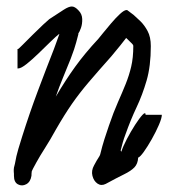

<svg xmlns="http://www.w3.org/2000/svg" viewBox="-20 -553 548 592"><path d="M77 -11Q74 8 61 15Q48 22 35.5 15.5Q23 9 23 -11Q23 -14 23 -16V-17Q23 -17 22.5 -23Q22 -29 23 -36Q25 -43 26 -48Q30 -72 36.5 -93.5Q43 -115 48 -131Q71 -204 96.5 -272Q122 -340 146 -401Q149 -409 153.5 -421.5Q158 -434 163 -448H162Q154 -442 137 -425.5Q120 -409 100 -389.5Q80 -370 62.5 -356Q45 -342 36 -342H34V-402H36Q37 -402 50 -415Q63 -428 80.5 -445.5Q98 -463 113 -477Q128 -491 132 -494Q161 -513 176.5 -523Q192 -533 201.5 -533Q211 -533 222 -521Q233 -510 233.5 -494.5Q234 -479 229.5 -466.5Q225 -454 221 -449H222Q218 -433 215 -422.5Q212 -412 208.5 -401Q205 -390 198 -372Q186 -342 174 -313Q162 -284 152 -255Q182 -306 212 -347.5Q242 -389 283 -433Q287 -438 298 -451.5Q309 -465 323 -481.5Q337 -498 350 -510Q363 -522 370 -522H372L392 -507Q400 -500 412.5 -488Q425 -476 435 -457.5Q445 -439 445 -411Q445 -349 432 -304.5Q419 -260 401 -222Q383 -184 367 -139Q362 -126 358.5 -113.5Q355 -101 352 -89Q353 -88 354 -85Q359 -101 371 -124Q383 -147 396.5 -168Q410 -189 419.5 -199Q429 -209 429 -199H479Q479 -189 470 -168Q461 -147 448 -124Q435 -101 423.5 -85Q412 -69 406 -67Q405 -48 394.5 -37Q384 -26 362.5 -15.5Q341 -5 306 14Q292 21 280.5 13Q269 5 265 -11Q261 -27 270 -43Q279 -60 283.5 -66.5Q288 -73 289 -77Q295 -102 302 -124Q309 -146 316 -166Q330 -207 343.5 -237.5Q357 -268 367.5 -294Q378 -320 384.5 -347.5Q391 -375 391 -411Q391 -415 386.5 -419Q382 -423 369 -436Q363 -428 351 -413Q339 -398 323 -379Q282 -333 253.5 -299.5Q225 -266 202 -233Q179 -200 152 -153Q135 -122 119 -97Q103 -72 92 -52Q85 -39 82 -33.5Q79 -28 78 -25Q77 -18 77 -11Z"/></svg>

Font: Syne
Style: Italic
Weight: 400
Italic angle: -9°
Designer: Lucas Descroix
Foundry: Bonjour Monde
Version: Version 2.000; ttfautohint (v1.8.3)